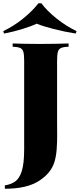

<svg xmlns="http://www.w3.org/2000/svg" viewBox="-55 -976 492 1184"><path d="M-25 188V167Q11 162 38 143.5Q65 125 79.5 78.5Q94 32 94 -55V-602Q94 -639 89 -656.5Q84 -674 68.5 -680.5Q53 -687 23 -688V-708Q50 -707 95 -706Q140 -705 190 -705Q240 -705 288.5 -706Q337 -707 368 -708V-688Q338 -687 322.5 -680.5Q307 -674 302 -656.5Q297 -639 297 -602V-236Q297 -195 297.5 -147.5Q298 -100 294.5 -55Q291 -10 280 25Q258 94 183 141Q108 188 -25 188ZM200 -956Q235 -909 293 -862.5Q351 -816 417 -784L412 -769Q343 -780 276.5 -797Q210 -814 171 -830Q138 -814 82.5 -797Q27 -780 -30 -769L-35 -784Q30 -815 87.5 -861.5Q145 -908 182 -956Z"/></svg>

Font: Playfair Display Black
Style: Regular
Weight: 900
Designer: Claus Eggers Sørensen
Foundry: Claus Eggers Sørensen
Version: Version 1.203